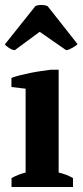

<svg xmlns="http://www.w3.org/2000/svg" viewBox="-27 -746 330 766"><path d="M264.2 0H19V-35.6Q32.7 -43 45.4 -48.1Q58.1 -53.2 75.2 -57.6V-392.1L18.6 -398.9V-435.1Q32.2 -440.4 52.2 -445.6Q72.3 -450.7 94.2 -455.1Q116.2 -459.5 137.9 -462.6Q159.7 -465.8 175.8 -467.8H207V-57.6Q225.6 -53.2 238.3 -48.1Q251 -43 264.2 -35.6ZM32.2 -545.9Q22.9 -545.9 8.8 -554.9Q-5.4 -564 -7.3 -569.3L113.8 -721.2Q121.1 -726.1 137.5 -726.1Q153.8 -726.1 163.1 -721.2L282.2 -570.3Q281.2 -567.9 275.4 -563.7Q269.5 -559.6 262.7 -555.7Q255.9 -551.8 248.5 -548.8Q241.2 -545.9 236.8 -545.9L131.3 -619.1Z"/></svg>

Font: PT Astra Serif
Style: Bold
Weight: 700
Designer: A.Korolkova, I. Chaeva
Foundry: ParaType Ltd
Version: Version 1.002